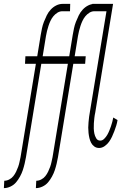

<svg xmlns="http://www.w3.org/2000/svg" viewBox="-50 -755 670 990"><path d="M-30 215 -28 177Q-15 177 -2.5 170.5Q10 164 18.5 153.5Q27 143 33 130.5Q39 118 43.5 105.5Q48 93 50.5 80.5Q53 68 56 55L135 -426H79L81 -465H142L160 -575Q163 -592 166.5 -609Q170 -626 176.5 -642.5Q183 -659 191 -675.5Q199 -692 211.5 -705.5Q224 -719 240 -727Q256 -735 273 -735H312L311 -697H271Q258 -697 246 -689.5Q234 -682 225 -671Q216 -660 210 -647Q204 -634 200 -621.5Q196 -609 192.5 -595.5Q189 -582 187 -569L170 -465H266L264 -426H163L84 55Q81 72 77 89Q73 106 67.5 122.5Q62 139 53 155.5Q44 172 32.5 185.5Q21 199 4 207Q-13 215 -30 215ZM135 215 137 177Q150 177 162.5 170.5Q175 164 183.5 153.5Q192 143 198 130.5Q204 118 208.5 105.5Q213 93 215.5 80.5Q218 68 221 55L300 -426H244L246 -465H307L325 -575Q328 -592 331.5 -609Q335 -626 341.5 -642.5Q348 -659 356 -675.5Q364 -692 376.5 -705.5Q389 -719 405 -727Q421 -735 438 -735H477L476 -697H436Q423 -697 411 -689.5Q399 -682 390 -671Q381 -660 375 -647Q369 -634 365 -621.5Q361 -609 357.5 -595.5Q354 -582 352 -569L335 -465H392L389 -426H328L249 55Q246 72 242 89Q238 106 232.5 122.5Q227 139 218 155.5Q209 172 197.5 185.5Q186 199 169 207Q152 215 135 215ZM461 8Q447 8 436.5 0.5Q426 -7 420 -18.5Q414 -30 411 -43Q408 -56 406.5 -69.5Q405 -83 405 -97Q405 -111 406.5 -125Q408 -139 409.5 -153Q411 -167 414 -181L499 -697H424L426 -735H533L441 -174Q438 -161 436.5 -147Q435 -133 434 -119.5Q433 -106 433.5 -92.5Q434 -79 436.5 -66.5Q439 -54 446 -42Q453 -30 467 -30Q478 -30 487.5 -39.5Q497 -49 503 -59.5Q509 -70 513.5 -81Q518 -92 522 -103.5Q526 -115 529 -126.5Q532 -138 534 -149L556 -136Q554 -122 549.5 -107.5Q545 -93 539.5 -78.5Q534 -64 527.5 -50Q521 -36 512 -23.5Q503 -11 489.5 -1.5Q476 8 461 8Z"/></svg>

Font: Iosevka Extralight Extended
Style: Italic
Weight: 200
Width: 7
Italic angle: -9°
Monospace: yes
Designer: Belleve Invis
Foundry: Belleve Invis
Version: Version 32.5.0; ttfautohint (v1.8.4)